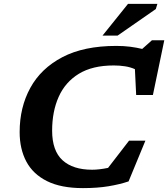

<svg xmlns="http://www.w3.org/2000/svg" viewBox="-20 -955 864 987"><path d="M641 -22.5Q595 -7 537.5 2.5Q480 12 406.5 12Q293.5 12 221.5 -24Q149.5 -60 115.2 -124.8Q81 -189.5 81 -276Q81 -403 135.8 -503.2Q190.5 -603.5 300.8 -661.2Q411 -719 578 -719Q616 -719 649 -714.8Q682 -710.5 711 -703.5L761 -748H824.5L766 -466.5H680L673.5 -599.5Q650 -610 622.8 -614.2Q595.5 -618.5 564.5 -618.5Q455.5 -618.5 385.5 -575.8Q315.5 -533 281.8 -457.5Q248 -382 248 -283.5Q248 -180 301.5 -131.2Q355 -82.5 453.5 -82.5Q489.5 -82.5 535.5 -92L643.5 -232H727.5ZM507 -772 638 -935H789L781 -908.5L584.5 -772Z"/></svg>

Font: Newsreader Caption SemiBold
Style: Italic
Weight: 600
Italic angle: -17°
Designer: Hugues Gentile
Foundry: Production Type
Version: Version 1.001